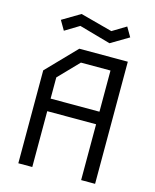

<svg xmlns="http://www.w3.org/2000/svg" viewBox="-129 -976 859 1063"><g transform="rotate(15 300.0 -444.5)"><path d="M242 -700 80 -532.5V0H160V-320H440V0H520V-700ZM160 -513.5 270.5 -628H440V-392H160ZM466.5 -887.5 388 -840 204.5 -889 102 -828 133.5 -774 215 -823.5 395.5 -772.5 498 -833.5Z"/></g></svg>

Font: Kode Mono
Style: Regular
Weight: 400
Monospace: yes
Designer: Isa Ozler
Foundry: Kadena LLC
Version: Version 1.000;gftools[0.9.28]